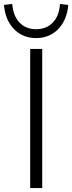

<svg xmlns="http://www.w3.org/2000/svg" viewBox="-61 -953 366 973"><path d="M92 0V-705H153V0ZM122 -760Q55 -760 10.5 -805Q-34 -850 -41 -928L1 -933Q6 -872 38 -838.5Q70 -805 122 -805Q174 -805 206.5 -838.5Q239 -872 243 -933L285 -928Q278 -850 233.5 -805Q189 -760 122 -760Z"/></svg>

Font: Nunito Sans 12pt Light
Style: Regular
Weight: 300
Designer: Vernon Adams
Foundry: Vernon Adams
Version: Version 3.101;gftools[0.9.27]